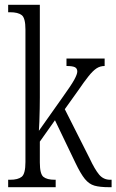

<svg xmlns="http://www.w3.org/2000/svg" viewBox="-20 -780 485 800"><path d="M14 0V-31H22Q55 -31 70.5 -43.5Q86 -56 86 -105V-657Q86 -705 70.5 -717Q55 -729 22 -729H14V-760H146V-374Q146 -356 145.5 -327.5Q145 -299 144 -272.5Q143 -246 142 -235L241 -375Q277 -425 289.5 -448Q302 -471 302 -482Q302 -495 292 -500Q282 -505 257 -505V-536H416V-505Q397 -505 382 -495Q367 -485 349 -462.5Q331 -440 305 -402L250 -325L353 -121Q375 -74 393 -52.5Q411 -31 439 -31H445V0H435Q396 0 373.5 -6.5Q351 -13 333.5 -34.5Q316 -56 294 -102L209 -279L146 -190V-103Q146 -55 161 -43Q176 -31 208 -31H212V0Z"/></svg>

Font: Noto Serif Sinhala ExtraCondensed Light
Style: Regular
Weight: 300
Width: 2
Designer: Jelle Bosma - Monotype Design Team
Foundry: Monotype Imaging Inc.
Version: Version 2.007; ttfautohint (v1.8.4.7-5d5b)